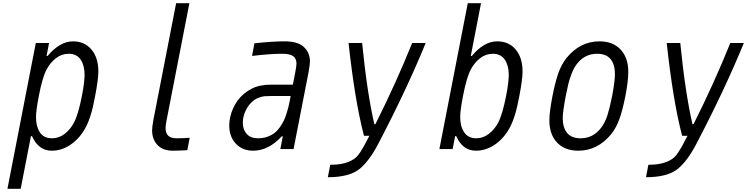

<svg xmlns="http://www.w3.org/2000/svg" viewBox="-20 -937 4707 1207"><path d="M438.8 -677.1Q511.7 -677.1 555 -625.7Q598.3 -574.2 598.3 -486.3Q598.3 -438.8 578.1 -333.3Q569 -287.8 563.5 -263Q557.9 -238.3 547.2 -204.8Q536.5 -171.2 522.8 -143.9Q485.7 -71 427.7 -30.3Q369.8 10.4 305.3 10.4Q222 10.4 181 -81.4H174.5L110 250H26.7L205.1 -666.7H288.4L272.8 -585.3H279.3Q356.1 -677.1 438.8 -677.1ZM206.4 -199.9Q206.4 -141.9 230.8 -104.8Q255.2 -67.7 307.3 -67.7Q350.9 -67.7 387 -96Q423.2 -124.3 445.3 -166.7Q472 -217.4 494.8 -333.3Q511.7 -420.6 511.7 -466.8Q511.7 -524.7 487.3 -561.8Q462.9 -599 410.8 -599Q367.2 -599 331.1 -570.6Q294.9 -542.3 272.8 -500Q246.7 -451.2 224 -333.3Q206.4 -242.8 206.4 -199.9Z M1020.8 -132.2Q1020.8 -67.7 1088.5 -67.7Q1132.2 -67.7 1172.5 -71L1157.6 7.2Q1095.7 10.4 1067.1 10.4Q1003.9 10.4 970.1 -25.4Q936.2 -61.2 936.2 -117.8Q936.2 -138 944 -181.6L1087.2 -916.7H1170.6L1027.3 -181.6Q1020.8 -147.8 1020.8 -132.2Z M1807.3 -333.3H1679.7Q1655.6 -333.3 1641.9 -332Q1628.3 -330.7 1606.1 -322.6Q1584 -314.5 1565.8 -298.2Q1539.7 -274.7 1523.1 -238.9Q1506.5 -203.1 1506.5 -165.4Q1506.5 -121.7 1531.2 -94.7Q1556 -67.7 1601.6 -67.7Q1632.8 -67.7 1659.2 -76.8Q1685.5 -85.9 1704.1 -99.9Q1722.7 -113.9 1738.3 -135.7Q1753.9 -157.6 1763.3 -176.8Q1772.8 -196 1781.2 -222.7Q1789.7 -249.3 1793.6 -266.3Q1797.5 -283.2 1802.1 -306.6ZM1769.5 -677.1Q1851.6 -677.1 1889.3 -642.6Q1928.4 -606.1 1928.4 -552.1Q1928.4 -532.6 1920.6 -487.6L1825.5 0H1742.2L1757.8 -80.1H1751.3Q1668 10.4 1571 10.4Q1504.6 10.4 1462.9 -33.5Q1421.2 -77.5 1421.2 -148.4Q1421.2 -201.8 1445.6 -256.2Q1470.1 -310.5 1513 -347Q1537.8 -367.2 1563.8 -380.2Q1589.8 -393.2 1616.2 -398.1Q1642.6 -403 1657.6 -404Q1672.5 -404.9 1694.7 -404.9H1821L1836.6 -484.4Q1843.8 -524.7 1843.8 -537.1Q1843.8 -568.4 1823.2 -583.7Q1802.7 -599 1754.6 -599Q1676.4 -599 1564.5 -585.3L1579.4 -664.7Q1689.5 -677.1 1769.5 -677.1Z M2339.8 -156.2Q2469.4 -414.1 2571 -666.7H2656.2Q2536.5 -374.3 2359.4 -35.8Q2302.1 74.9 2239.6 125.7Q2174.5 177.1 2041 177.1L2056 99Q2138 99 2188.8 72.3Q2205.1 63.8 2217.1 53.4Q2229.2 43 2243.2 21.8Q2257.2 0.7 2266 -15Q2274.7 -30.6 2294.9 -69.7Q2299.5 -78.8 2302.1 -83.3H2268.2Q2210.9 -301.4 2171.2 -666.7H2256.5Q2287.8 -352.2 2333.3 -156.2Z M3105.5 -677.1Q3178.4 -677.1 3221.7 -626Q3265 -574.9 3265 -486.3Q3265 -438.8 3244.8 -333.3Q3235.7 -287.8 3230.1 -263Q3224.6 -238.3 3213.9 -204.8Q3203.1 -171.2 3189.5 -143.9Q3152.3 -71 3094.4 -30.3Q3036.5 10.4 2972 10.4Q2888.7 10.4 2847.7 -81.4H2841.1L2825.5 0H2742.2L2920.6 -916.7H3003.9L2939.5 -585.3H2946Q3022.8 -677.1 3105.5 -677.1ZM3077.5 -599Q3033.9 -599 2997.7 -570.6Q2961.6 -542.3 2939.5 -500Q2913.4 -451.2 2890.6 -333.3Q2873 -242.8 2873 -199.9Q2873 -142.6 2898.1 -105.1Q2923.2 -67.7 2974 -67.7Q3017.6 -67.7 3053.7 -96Q3089.8 -124.3 3112 -166.7Q3138.7 -217.4 3161.5 -333.3Q3178.4 -420.6 3178.4 -466.8Q3178.4 -524.1 3153.6 -561.5Q3128.9 -599 3077.5 -599Z M3615.2 10.4Q3530.6 10.4 3482.1 -40.7Q3433.6 -91.8 3433.6 -181Q3433.6 -233.1 3453.1 -333.3Q3469.4 -417.3 3488.9 -474.3Q3508.5 -531.2 3541.7 -572.9Q3627 -677.1 3748.7 -677.1Q3832.7 -677.1 3881.2 -625.7Q3929.7 -574.2 3929.7 -485.7Q3929.7 -426.4 3911.5 -333.3Q3895.2 -250 3875.3 -192.7Q3855.5 -135.4 3822.3 -93.8Q3737 10.4 3615.2 10.4ZM3845.7 -471.4Q3845.7 -531.9 3818.4 -565.4Q3791 -599 3733.7 -599Q3656.2 -599 3606.8 -535.2Q3587.9 -511.1 3573.9 -474.9Q3559.9 -438.8 3553.1 -410.5Q3546.2 -382.2 3536.5 -333.3Q3517.6 -233.7 3517.6 -195.3Q3517.6 -134.8 3545.2 -101.2Q3572.9 -67.7 3630.2 -67.7Q3707.7 -67.7 3757.2 -131.5Q3783.9 -165.4 3798.8 -213.2Q3813.8 -261.1 3828.1 -333.3Q3845.7 -426.4 3845.7 -471.4Z M4339.8 -156.2Q4469.4 -414.1 4571 -666.7H4656.2Q4536.5 -374.3 4359.4 -35.8Q4302.1 74.9 4239.6 125.7Q4174.5 177.1 4041 177.1L4056 99Q4138 99 4188.8 72.3Q4205.1 63.8 4217.1 53.4Q4229.2 43 4243.2 21.8Q4257.2 0.7 4266 -15Q4274.7 -30.6 4294.9 -69.7Q4299.5 -78.8 4302.1 -83.3H4268.2Q4210.9 -301.4 4171.2 -666.7H4256.5Q4287.8 -352.2 4333.3 -156.2Z"/></svg>

Font: Monoid
Style: Italic
Weight: 400
Width: 4
Italic angle: -11°
Monospace: yes
Version: Version 0.61